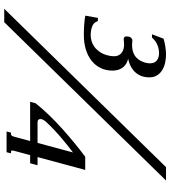

<svg xmlns="http://www.w3.org/2000/svg" viewBox="29 -796 777 875"><g transform="rotate(90 417.5 -358.5)"><path d="M20 10.7 741.7 -726.6H802.7L81.1 10.7ZM221.7 -694.8Q204.6 -694.8 186.5 -688Q168.5 -681.2 150.9 -662.6H136.2L156.2 -715.3Q171.4 -720.2 191.4 -723.4Q211.4 -726.6 228.5 -726.6Q246.6 -726.6 265.1 -722.7Q283.7 -718.8 298.8 -709.7Q314 -700.7 323.2 -686Q332.5 -671.4 332.5 -649.9Q332.5 -613.3 310.8 -588.1Q289.1 -563 247.6 -553.7Q258.3 -551.8 268.1 -546.4Q277.8 -541 285.4 -532.2Q293 -523.4 297.4 -511Q301.8 -498.5 301.8 -482.9Q301.8 -453.6 290.5 -429.7Q279.3 -405.8 258.1 -388.4Q236.8 -371.1 206.8 -361.6Q176.8 -352.1 139.6 -352.1Q129.4 -352.1 116.7 -352.5Q104 -353 91.6 -353.8Q79.1 -354.5 68.4 -356Q57.6 -357.4 51.3 -358.9L61.5 -416H76.2Q82 -397 100.3 -390.1Q118.7 -383.3 140.6 -383.3Q153.3 -383.3 167 -387.2Q180.7 -391.1 193.1 -400.1Q205.6 -409.2 215.8 -423.6Q226.1 -438 231.9 -459Q236.3 -475.1 236.3 -487.8Q236.3 -502.9 231 -512.2Q225.6 -521.5 217.5 -526.6Q209.5 -531.7 200 -533.7Q190.4 -535.6 182.6 -535.6Q174.8 -535.6 168.9 -534.7Q163.1 -533.7 159.2 -533.7Q146 -533.7 146 -545.9Q146 -561.5 152.1 -567.4Q158.2 -573.2 163.6 -573.2Q169.9 -573.2 174.8 -572.5Q179.7 -571.8 183.6 -571.8Q195.8 -571.8 208.3 -574.2Q220.7 -576.7 231.7 -583.3Q242.7 -589.8 251.5 -601.8Q260.3 -613.8 265.6 -632.3Q268.6 -643.1 268.6 -653.3Q268.6 -673.8 256.1 -684.3Q243.7 -694.8 221.7 -694.8ZM631.3 -141.1 674.8 -302.7Q644.5 -279.8 608.2 -249.3Q571.8 -218.8 535.6 -180.2Q522.5 -166 522.5 -153.8Q522.5 -148.4 525.9 -144.8Q529.3 -141.1 537.6 -141.1ZM668 -37.1Q667 -33.7 666.5 -31.2Q666 -28.8 666 -26.4Q666 -20 670.9 -20H678.7L673.8 0H579.1L584.5 -20H591.8Q595.7 -20 598.6 -24.4Q601.6 -28.8 603.5 -36.1L622.6 -107.4H443.8L450.7 -132.3Q475.6 -163.6 505.1 -194.1Q534.7 -224.6 566.4 -253.2Q598.1 -281.7 630.6 -308.3Q663.1 -335 694.3 -358.4H754.4L695.8 -141.1H732.9L724.1 -107.4H687Z"/></g></svg>

Font: Arian AMU Serif
Style: Italic
Weight: 400
Italic angle: -15°
Designer: Ruben Hakobyan (Tarumian)
Foundry: Ruben Hakobyan (Tarumian)
Version: Version 1.002